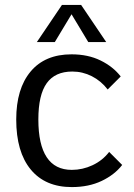

<svg xmlns="http://www.w3.org/2000/svg" viewBox="-20 -741 545 781"><path d="M477 -70Q446 -30 393.5 -5Q341 20 272 20Q164 20 105 -51.5Q46 -123 46 -255Q46 -380 104.5 -450Q163 -520 271 -520Q338 -520 389 -495Q440 -470 471 -430L418 -377Q391 -412 353.5 -431Q316 -450 274 -450Q204 -450 170 -402.5Q136 -355 136 -255Q136 -153 170 -101.5Q204 -50 272 -50Q316 -50 356.5 -69Q397 -88 424 -123ZM232 -721H310L412 -570H339L271 -683L203 -570H130Z"/></svg>

Font: Moderustic
Style: Regular
Weight: 400
Designer: Tural Alisoy
Foundry: TAFT Foundry
Version: Version 2.120